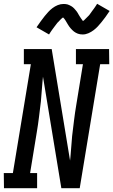

<svg xmlns="http://www.w3.org/2000/svg" viewBox="-44 -994 599 1014"><path d="M-23 0 -24 -80H24L119 -655H82V-735H229L326 -146Q327 -151 327 -156Q327 -161 328 -165L337 -276Q342 -317 347 -358.5Q352 -400 359 -441L394 -655H357V-735H532L533 -655H485L377 0H280L183 -589Q182 -584 182 -579Q182 -574 181 -570L172 -459Q167 -418 162 -376.5Q157 -335 150 -294L115 -80H152V0ZM215 -812 149 -850Q161 -867 171.5 -882Q182 -897 192 -909Q202 -921 211 -931Q220 -941 233 -951Q246 -961 261 -967Q276 -973 291 -973Q297 -973 302.5 -972.5Q308 -972 313 -970.5Q318 -969 323 -966.5Q328 -964 332.5 -961.5Q337 -959 340.5 -956Q344 -953 347.5 -949.5Q351 -946 354.5 -941.5Q358 -937 361.5 -933Q365 -929 367 -924.5Q369 -920 371.5 -916.5Q374 -913 377 -907.5Q380 -902 383.5 -897.5Q387 -893 389 -890Q391 -887 394 -883Q398 -885 400 -887Q402 -889 405.5 -892.5Q409 -896 411.5 -898.5Q414 -901 416 -903Q418 -905 420.5 -907.5Q423 -910 425.5 -912.5Q428 -915 430 -918Q432 -921 434.5 -924.5Q437 -928 439.5 -931.5Q442 -935 445 -939Q448 -943 451 -947Q454 -951 457 -955.5Q460 -960 463 -964.5Q466 -969 469 -974L535 -936Q523 -918 512.5 -903.5Q502 -889 492 -877Q482 -865 473 -855Q464 -845 451 -835Q438 -825 423 -818.5Q408 -812 393 -812Q386 -812 379.5 -813Q373 -814 367.5 -816Q362 -818 356.5 -821Q351 -824 346.5 -827.5Q342 -831 337.5 -835.5Q333 -840 329 -844.5Q325 -849 321.5 -854Q318 -859 315 -864Q312 -869 309 -874Q306 -879 302.5 -885Q299 -891 296 -894.5Q293 -898 289 -902Q286 -900 283.5 -898Q281 -896 277.5 -892.5Q274 -889 272 -887Q270 -885 268 -882.5Q266 -880 263.5 -878Q261 -876 258.5 -873Q256 -870 254 -867Q252 -864 249.5 -861Q247 -858 244.5 -854.5Q242 -851 239 -847Q236 -843 233 -839Q230 -835 227 -830.5Q224 -826 221 -821.5Q218 -817 215 -812Z"/></svg>

Font: Iosevka Curly Slab Medium
Style: Italic
Weight: 500
Italic angle: -9°
Monospace: yes
Designer: Belleve Invis
Foundry: Belleve Invis
Version: Version 22.1.2; ttfautohint (v1.8.4)